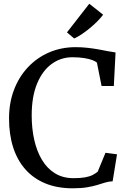

<svg xmlns="http://www.w3.org/2000/svg" viewBox="-20 -1008 694 1039"><path d="M373.5 11Q290 11 225.7 -15.4Q161.3 -41.9 117.5 -91.3Q73.7 -140.7 51.3 -210.4Q28.9 -280.1 28.9 -366.6Q28.9 -452.2 56.2 -523.1Q83.4 -593.9 132.4 -645.4Q181.4 -696.9 246.9 -724.9Q312.5 -752.8 389.3 -752.8Q423.8 -752.8 455.2 -749.1Q486.6 -745.5 514.1 -740.5Q541.7 -735.5 564.9 -730.9Q588.1 -726.3 605.3 -724.2L596 -542.5H529.7L504.4 -669.3Q496.4 -676.7 478.7 -683.2Q460.9 -689.7 434.1 -693.9Q407.3 -698.2 371.9 -698.2Q309.2 -698.2 259.3 -661.8Q209.5 -625.4 180.5 -555.1Q151.5 -484.8 151.5 -382.6Q151.5 -313.1 165.2 -251.7Q178.9 -190.4 206.7 -143.6Q234.5 -96.8 277.3 -70.3Q320 -43.8 378 -43.8Q416 -43.8 440.8 -48.4Q465.6 -53 481.3 -61.1Q497 -69.3 508.7 -79L550.8 -181.2L613.2 -173L589.6 -27Q568.4 -26.1 548.8 -20.1Q529.2 -14.1 506 -6.9Q482.8 0.3 450.9 5.6Q419.1 11 373.5 11ZM381.1 -800 342.4 -832.8 463.2 -987.8 538.1 -928.3Q524.7 -910.5 505.5 -891.3Q486.3 -872.1 464.4 -854.2Q442.6 -836.3 421.2 -822.1Q399.8 -807.9 381.9 -800Z"/></svg>

Font: Merriweather Light
Style: Regular
Weight: 300
Version: Version 2.100